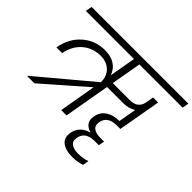

<svg xmlns="http://www.w3.org/2000/svg" viewBox="-198 -1023 1504 1504"><g transform="rotate(45 554.0 -270.5)"><path d="M439 0 492 -306 142 0H63L64 -5L504 -374Q506 -438 466 -479Q426 -520 356 -520Q270 -520 207.5 -466Q145 -412 129 -321H65Q85 -436 163.5 -505.5Q242 -575 349 -575Q481 -575 521 -468L559 -686H26L36 -740H1108L1098 -686H619L575 -435H762Q847 -435 865 -505L878 -579H934L871 -223H831Q730 -223 716 -142Q709 -102 734.5 -82.5Q760 -63 807 -63H851L842 -14H796Q693 -14 679 68Q671 109 698 128.5Q725 148 773 148Q829 148 872 132L864 182Q817 199 756 199Q686 199 645.5 168Q605 137 616 74Q624 30 654 1Q684 -28 723 -36L724 -39Q686 -49 666.5 -75.5Q647 -102 655 -145Q666 -205 712 -233.5Q758 -262 816 -262H822L848 -410Q804 -382 744 -382H565L498 0Z"/></g></svg>

Font: Poppins Light
Style: Italic
Weight: 300
Italic angle: -10°
Designer: Ninad Kale (Devanagari), Jonny Pinhorn (Latin)
Foundry: Indian Type Foundry
Version: Version 3.200;PS 1.000;hotconv 16.6.54;makeotf.lib2.5.65590